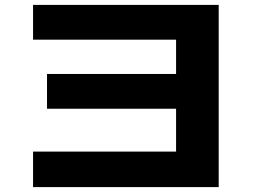

<svg xmlns="http://www.w3.org/2000/svg" viewBox="-20 -752 1040 784"><path d="M115 -732H873V12H115V-133H699V-308H172V-450H699V-590H115Z"/></svg>

Font: M PLUS 1p ExtraBold
Style: Regular
Weight: 800
Version: Version 1.062